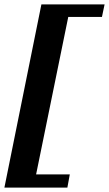

<svg xmlns="http://www.w3.org/2000/svg" viewBox="-73 -730 495 872"><path d="M115 -710H402L390 -653H237L91 62H244L233 122H-53Z"/></svg>

Font: Trirong Black
Style: Italic
Weight: 900
Italic angle: -12°
Designer: Katatrad Team
Foundry: CadsonDemak
Version: Version 1.001